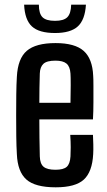

<svg xmlns="http://www.w3.org/2000/svg" viewBox="-20 -792 459 820"><path d="M280 -216H377Q378 -201 378.5 -175.5Q379 -150 378 -134Q374 -58 338 -25Q302 8 218 8Q130 8 92.5 -25.5Q55 -59 52 -134Q50 -167 49.5 -210Q49 -253 49 -299Q49 -345 49.5 -388Q50 -431 52 -464Q56 -542 94.5 -575Q133 -608 217 -608Q300 -608 337.5 -574.5Q375 -541 378 -468Q379 -456 379 -425Q379 -394 379 -355.5Q379 -317 377 -282H148Q148 -243 148.5 -204Q149 -165 150 -124Q151 -92 166.5 -79.5Q182 -67 217 -67Q251 -67 265 -79.5Q279 -92 281 -124Q282 -139 282 -163Q282 -187 280 -216ZM217 -533Q180 -533 165.5 -519.5Q151 -506 150 -478Q149 -447 148.5 -416Q148 -385 148 -353H281Q282 -392 282 -428.5Q282 -465 281 -478Q279 -508 264 -520.5Q249 -533 217 -533ZM83 -772H146Q146 -734 161.5 -718.5Q177 -703 215 -703Q252 -703 267.5 -718.5Q283 -734 284 -772H347Q343 -707 312 -679Q281 -651 215 -651Q147 -651 116.5 -679Q86 -707 83 -772Z"/></svg>

Font: Big Shoulders Text SemiBold
Style: Regular
Weight: 600
Designer: Patric King
Foundry: XO Type Co
Version: Version 1.000; ttfautohint (v1.8.2)